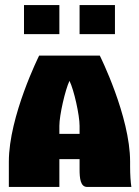

<svg xmlns="http://www.w3.org/2000/svg" viewBox="-20 -740 550 760"><path d="M75 -605H215V-720H75ZM295 -605H435V-720H295ZM135 -520C135 -520 15 -280 15 -100V0H215V-110H295V-70C295 -35 298 0 325 0H500C497 -20 495 -49 495 -80V-100C495 -280 375 -520 375 -520ZM215 -210V-242C215 -284 238 -384 255 -420C273 -384 295 -284 295 -242V-210Z"/></svg>

Font: MikodacsPCS
Style: Regular
Weight: 900
Designer: gluk (gluksza@wp.pl)
Foundry: gluk (gluksza@wp.pl)
Version: Version 0.27